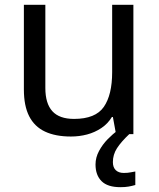

<svg xmlns="http://www.w3.org/2000/svg" viewBox="-20 -556 658 796"><path d="M533 -536V0H461L448 -71H444Q427 -43 400 -25Q373 -7 341 1.5Q309 10 274 10Q210 10 166.5 -10.5Q123 -31 101 -74Q79 -117 79 -185V-536H168V-191Q168 -127 197 -95Q226 -63 287 -63Q376 -63 410.5 -113Q445 -163 445 -257V-536ZM448 116Q448 138 460 149.5Q472 161 493 161Q510 161 521.5 158.5Q533 156 541 155V211Q527 215 513 217.5Q499 220 479 220Q426 220 401 195Q376 170 376 126Q376 97 390.5 70Q405 43 426.5 21Q448 -1 468 -15L516 0Q482 32 465 58.5Q448 85 448 116Z"/></svg>

Font: Noto Sans Meetei Mayek
Style: Regular
Weight: 400
Designer: Monotype Design Team and Neelakash Kshetrimayum
Foundry: Monotype Imaging Inc.
Version: Version 2.002